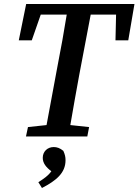

<svg xmlns="http://www.w3.org/2000/svg" viewBox="-20 -683 693 961"><path d="M74 -481H139L184 -610H314C300 -524 285 -438 268 -353L213 -57L120 -47L110 0H417L426 -47L332 -57C346 -142 362 -226 377 -310L434 -610H561L558 -481H622L653 -663H111ZM190 258C261 221 308 183 308 119C308 102 305 90 297 72C280 58 265 53 249 53C218 53 194 75 194 107C194 133 210 154 237 174C221 197 201 210 172 229Z"/></svg>

Font: Source Serif Pro Semibold
Style: Italic
Weight: 600
Italic angle: -12°
Designer: Frank Grießhammer
Foundry: Adobe Systems Incorporated
Version: Version 3.001;hotconv 1.0.111;makeotfexe 2.5.65597